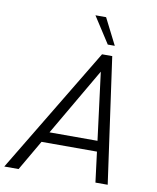

<svg xmlns="http://www.w3.org/2000/svg" viewBox="-119 -965 848 1039"><g transform="rotate(10 305.5 -446.0)"><path d="M452.1 -747.1H413.6L320.3 -891.6H378.9ZM477.5 0 456.5 -166.5H151.9L55.2 0H-23.4L392.1 -689.9H448.2L544.9 0ZM185.5 -224.6H449.2L401.9 -596.2Z"/></g></svg>

Font: HK Grotesk Legacy
Style: Italic
Weight: 400
Italic angle: -13°
Designer: Alfredo Marco Pradil
Foundry: Hanken Design Co.
Version: Version 2.022;PS 002.022;hotconv 1.0.88;makeotf.lib2.5.64775